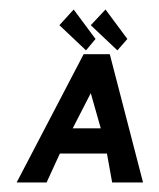

<svg xmlns="http://www.w3.org/2000/svg" viewBox="-20 -384 334 404"><path d="M248 -302 202 -364 171 -331 227 -278ZM181 -302 135 -364 105 -331 161 -278ZM211 -270H156L15 0H78L106 -61H205L216 0H281ZM192 -114H133L171 -188Z"/></svg>

Font: Hussar Tani
Style: DwaKurs
Weight: 700
Foundry: Cannot Into Space Fonts
Version: Version 0.92